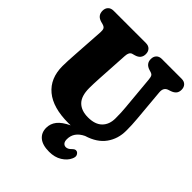

<svg xmlns="http://www.w3.org/2000/svg" viewBox="-250 -848 1223 1223"><g transform="rotate(45 361.5 -237.0)"><path d="M546.5 -317.5 525.5 -547.5Q523.5 -569.5 518.2 -578Q513 -586.5 501.5 -590L486.5 -594.5Q442 -608 442 -650Q442 -672.5 455 -686.2Q468 -700 492 -700H669.5Q693.5 -700 706.5 -686.2Q719.5 -672.5 719.5 -650Q719.5 -628 708 -615Q696.5 -602 675 -595L660 -590Q627 -579.5 630.5 -538L650 -318.5Q652.5 -292.5 653.5 -267.8Q654.5 -243 654.5 -216Q654.5 -143 614.8 -87.8Q575 -32.5 492.5 -7.5Q425 25 425 89Q425 109.5 433.8 119.8Q442.5 130 456.5 130Q474 130 491.5 112Q500 103.5 507.2 99.8Q514.5 96 524 99Q534 102.5 540.5 115.5Q547 128.5 537 150Q523 181.5 487.5 203.8Q452 226 401.5 226Q342 226 311.2 200.5Q280.5 175 280.5 131Q280.5 94 303.5 64.5Q326.5 35 380 9.5Q370 10 359.5 10Q220.5 10 148.2 -50Q76 -110 76 -220.5Q76 -260 81.5 -338.5L95 -546Q96 -565.5 90.5 -575.2Q85 -585 67 -590L52 -594Q7 -606.5 7 -650Q7 -672.5 20.2 -686.2Q33.5 -700 57.5 -700H348Q372 -700 385 -686.2Q398 -672.5 398 -650Q398 -607.5 353.5 -595L335.5 -590Q313.5 -584 311.5 -547L298.5 -329.5Q295.5 -275.5 295.5 -242Q295.5 -170 328.5 -137Q361.5 -104 422 -104Q485.5 -104 518 -136.2Q550.5 -168.5 550.5 -224Q550.5 -254 549.5 -274.8Q548.5 -295.5 546.5 -317.5Z"/></g></svg>

Font: Fraunces 144pt SuperSoft Black
Style: Regular
Weight: 900
Version: Version 1.000;[b76b70a41]